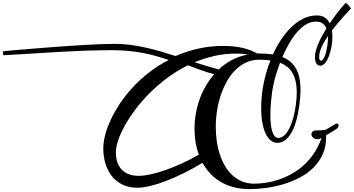

<svg xmlns="http://www.w3.org/2000/svg" viewBox="-635 -1210 2470 1341"><path d="M1585.4 -237.8Q1562.5 -237.8 1551.3 -248.8Q1540 -259.8 1540 -272Q1540 -282.7 1547.9 -290.8Q1555.7 -298.8 1571.3 -298.8Q1581.1 -298.8 1592.5 -299.3Q1604 -299.8 1614.3 -300.5Q1624.5 -301.3 1632.6 -302.5Q1640.6 -303.7 1643.6 -305.7L1708 -344.2Q1713.9 -347.2 1718.8 -347.2Q1724.1 -347.2 1727.1 -343.5Q1730 -339.8 1730 -334.5Q1730 -325.7 1724.4 -318.6Q1718.8 -311.5 1707.5 -304.2Q1696.3 -296.9 1679.9 -287.6Q1663.6 -278.3 1642.1 -265.1Q1642.6 -261.2 1642.6 -257.8Q1642.6 -254.4 1642.6 -251Q1642.6 -184.1 1618.4 -131.3Q1594.2 -78.6 1553.2 -38.3Q1512.2 2 1458.3 30.3Q1404.3 58.6 1345 76.4Q1285.6 94.2 1224.4 102.5Q1163.1 110.8 1107.9 110.8Q1046.9 110.8 996.6 97.4Q946.3 84 905.5 59.8Q864.7 35.6 833.3 1.7Q801.8 -32.2 779.3 -72.8Q714.8 -33.7 650.4 -1.7Q585.9 30.3 526.6 53.2Q467.3 76.2 415.3 88.6Q363.3 101.1 323.2 101.1Q266.1 101.1 221.9 80.1Q177.7 59.1 147.7 22Q117.7 -15.1 102.1 -65.2Q86.4 -115.2 86.4 -173.8Q86.4 -216.3 99.9 -268.1Q113.3 -319.8 139.6 -376Q166 -432.1 204.8 -490Q243.7 -547.9 294.4 -602.3Q345.2 -656.7 407.7 -705.3Q470.2 -753.9 543.5 -791Q502 -805.2 458.5 -817.6Q415 -830.1 367.2 -839.4Q319.3 -848.6 266.6 -854Q213.9 -859.4 154.3 -859.4Q-8.8 -859.4 -199.2 -848.6Q-389.6 -837.9 -607.9 -824.2Q-610.8 -824.2 -612.1 -827.1Q-613.3 -830.1 -614 -833.7Q-614.7 -837.4 -614.7 -841.1Q-614.7 -844.7 -614.7 -846.2Q-614.7 -848.6 -613.3 -850.8Q-611.8 -853 -606.4 -853Q-605 -853 -580.3 -855.2Q-555.7 -857.4 -514.4 -861.1Q-473.1 -864.7 -418.2 -869.1Q-363.3 -873.5 -301.8 -878.4Q-240.2 -883.3 -175.3 -887.7Q-110.4 -892.1 -48.8 -895.8Q12.7 -899.4 67.6 -901.6Q122.6 -903.8 164.6 -903.8Q218.8 -903.8 272.2 -897Q325.7 -890.1 378.9 -878.4Q432.1 -866.7 485.4 -851.3Q538.6 -835.9 591.3 -818.8Q667 -851.6 749.8 -870.4Q832.5 -889.2 927.2 -889.2Q1003.4 -889.2 1062.7 -874.5Q1122.1 -859.9 1162.1 -835.9Q1166 -836.4 1169.4 -836.4Q1172.9 -836.4 1176.8 -836.4Q1203.1 -836.4 1226.6 -834.7Q1250 -833 1271 -829.6Q1296.4 -885.3 1329.3 -934.8Q1362.3 -984.4 1401.1 -1021.5Q1439.9 -1058.6 1484.4 -1080.3Q1528.8 -1102.1 1577.6 -1102.1Q1612.8 -1102.1 1634.3 -1086.9Q1655.8 -1071.8 1668 -1046.9Q1687 -1075.7 1706.1 -1101.1Q1725.1 -1126.5 1740.7 -1146Q1756.3 -1165.5 1767.6 -1177.2Q1778.8 -1189 1782.2 -1190.4Q1785.6 -1186.5 1790.8 -1181.6Q1795.9 -1176.8 1800.8 -1171.4Q1805.7 -1166 1809.8 -1160.4Q1814 -1154.8 1815.4 -1149.9Q1808.1 -1141.6 1793.9 -1126.5Q1779.8 -1111.3 1761.7 -1091.1Q1743.7 -1070.8 1723.1 -1046.9Q1702.6 -1022.9 1683.1 -997.1Q1685.1 -985.8 1685.8 -974.1Q1686.5 -962.4 1686.5 -950.7Q1686.5 -918.9 1680.2 -884Q1673.8 -849.1 1662.6 -819.3Q1651.4 -789.6 1635.7 -770.3Q1620.1 -751 1601.6 -751Q1591.8 -751 1584.7 -755.9Q1577.6 -760.7 1573.2 -769Q1568.8 -777.3 1566.7 -788.3Q1564.5 -799.3 1564.5 -812Q1564.5 -831.1 1570.6 -854Q1576.7 -877 1587.2 -902.6Q1597.7 -928.2 1612.5 -955.8Q1627.4 -983.4 1645 -1011.7Q1636.7 -1032.2 1619.4 -1045.7Q1602.1 -1059.1 1571.3 -1059.1Q1534.7 -1059.1 1501.2 -1038.6Q1467.8 -1018.1 1438.2 -983.6Q1408.7 -949.2 1383.3 -904.5Q1357.9 -859.9 1337.4 -812Q1400.9 -786.6 1432.4 -731Q1463.9 -675.3 1463.9 -582Q1463.9 -557.1 1461.7 -530.5Q1459.5 -503.9 1455.6 -474.1Q1437 -342.3 1397 -277.3Q1356.9 -212.4 1302.2 -212.4Q1275.9 -212.4 1254.9 -230Q1233.9 -247.6 1219.2 -279.5Q1204.6 -311.5 1196.8 -356.4Q1189 -401.4 1189 -456.5Q1189 -493.2 1192.6 -533Q1196.3 -572.8 1204.1 -615Q1211.9 -657.2 1224.1 -700.7Q1236.3 -744.1 1253.9 -788.1Q1235.4 -790.5 1215.6 -791.7Q1195.8 -793 1174.8 -793Q1126 -793 1084.7 -773.9Q1043.5 -754.9 1009.8 -721.7Q976.1 -688.5 950.4 -643.3Q924.8 -598.1 907.2 -545.9Q889.6 -493.7 880.9 -436.8Q872.1 -379.9 872.1 -322.8Q872.1 -272 879.2 -222.9Q886.2 -173.8 900.9 -129.9Q915.5 -85.9 937.7 -48.8Q960 -11.7 989.7 15.4Q1019.5 42.5 1057.1 57.6Q1094.7 72.8 1140.6 72.8Q1179.2 72.8 1223.1 66.2Q1267.1 59.6 1312 44.4Q1356.9 29.3 1401.4 4.9Q1445.8 -19.5 1485.1 -54.9Q1524.4 -90.3 1556.9 -137.9Q1589.4 -185.5 1610.8 -246.6Q1605 -243.7 1599.1 -240.7Q1593.3 -237.8 1585.4 -237.8ZM334.5 18.1Q369.1 18.1 416.5 7.8Q463.9 -2.4 518.8 -21.5Q573.7 -40.5 633.8 -67.9Q693.8 -95.2 753.9 -129.9Q738.3 -171.4 731 -216.6Q723.6 -261.7 723.6 -309.1Q723.6 -362.3 732.4 -414.1Q741.2 -465.8 758.3 -514.4Q775.4 -563 801.3 -607.7Q827.1 -652.3 860.8 -691.4Q812 -704.6 767.3 -720.7Q722.7 -736.8 677.2 -753.9Q601.1 -716.3 534.2 -666.5Q467.3 -616.7 411.4 -561Q355.5 -505.4 311.5 -446.8Q267.6 -388.2 237.1 -333.3Q206.5 -278.3 190.4 -230Q174.3 -181.6 174.3 -146Q174.3 -109.4 183.8 -79.3Q193.4 -49.3 213.1 -27.6Q232.9 -5.9 263.2 6.1Q293.5 18.1 334.5 18.1ZM1431.2 -478Q1434.6 -502 1436 -523.7Q1437.5 -545.4 1437.5 -564.9Q1437.5 -609.4 1429.4 -643.3Q1421.4 -677.2 1406.5 -702.1Q1391.6 -727.1 1369.9 -744.1Q1348.1 -761.2 1320.8 -772Q1298.8 -714.4 1284.9 -660.9Q1271 -607.4 1265.6 -568.8Q1260.3 -529.3 1256.8 -488.5Q1253.4 -447.8 1253.4 -408.2Q1253.4 -375 1256.3 -345.5Q1259.3 -315.9 1265.9 -293.9Q1272.5 -272 1283 -259.3Q1293.5 -246.6 1309.1 -246.6Q1325.2 -246.6 1342.8 -258.3Q1360.4 -270 1377 -297.1Q1393.6 -324.2 1407.7 -368.4Q1421.9 -412.6 1431.2 -478ZM1016.1 -835.9Q936.5 -835.9 864.7 -819.8Q793 -803.7 724.1 -775.4Q767.1 -761.2 808.6 -748.8Q850.1 -736.3 893.1 -725.1Q934.6 -764.6 985.1 -791.3Q1035.6 -817.9 1097.2 -829.1Q1078.6 -832.5 1058.3 -834.2Q1038.1 -835.9 1016.1 -835.9ZM1651.9 -894Q1653.3 -905.3 1654.5 -919.2Q1655.8 -933.1 1655.8 -947.8V-958.5Q1627.9 -918.5 1611.1 -880.6Q1594.2 -842.8 1594.2 -812Q1594.2 -800.8 1597.2 -793.5Q1600.1 -786.1 1606.9 -786.1Q1614.7 -786.1 1621.6 -795.4Q1628.4 -804.7 1634.3 -819.8Q1640.1 -835 1644.5 -854.5Q1648.9 -874 1651.9 -894Z"/></svg>

Font: Meddon
Style: Regular
Weight: 400
Designer: Vernon Adams
Foundry: Vernon Adams
Version: Version 1.000